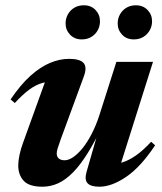

<svg xmlns="http://www.w3.org/2000/svg" viewBox="-20 -693 613 726"><path d="M307 -42 362.5 -235 371.5 -226.5Q341 -161.5 312.5 -115.5Q284 -69.5 256.2 -41.2Q228.5 -13 200 0Q171.5 13 140.5 13Q90 13 69.5 -9.5Q49 -32 49 -67.5Q49 -85 53.8 -107.5Q58.5 -130 68 -155.5L163.5 -420L189.5 -384Q163 -386 139 -379Q115 -372 90.5 -354Q66 -336 36 -303.5L20 -317Q57.5 -372.5 95 -406.2Q132.5 -440 169.2 -455.2Q206 -470.5 241 -470.5Q282 -470.5 296 -454.8Q310 -439 297 -404L209 -164.5Q201.5 -144 198 -132.2Q194.5 -120.5 194.5 -112.5Q194.5 -100.5 202.2 -93.8Q210 -87 224.5 -87Q239.5 -87 256.8 -98.8Q274 -110.5 291.8 -132.2Q309.5 -154 326 -185.5Q342.5 -217 355.5 -256.5L420 -459H558.5L426 -39.5L399 -72Q420 -72 443.5 -79.2Q467 -86.5 493.8 -105Q520.5 -123.5 551.5 -157L566.5 -143.5Q511.5 -61 456.8 -24Q402 13 356 13Q323.5 13 311.2 0Q299 -13 307 -42ZM289 -544Q262 -544 245 -561.8Q228 -579.5 228 -604.5Q228 -623 236.8 -638.8Q245.5 -654.5 261 -663.8Q276.5 -673 297 -673Q324.5 -673 341.2 -655.2Q358 -637.5 358 -612.5Q358 -594 349.5 -578.5Q341 -563 325.5 -553.5Q310 -544 289 -544ZM486 -544Q458.5 -544 441.8 -561.8Q425 -579.5 425 -604.5Q425 -623 433.8 -638.8Q442.5 -654.5 458 -663.8Q473.5 -673 494 -673Q521 -673 538 -655.2Q555 -637.5 555 -612.5Q555 -594 546.2 -578.5Q537.5 -563 522.2 -553.5Q507 -544 486 -544Z"/></svg>

Font: Newsreader 36pt
Style: Bold Italic
Weight: 700
Italic angle: -17°
Designer: Hugues Gentile
Foundry: Production Type
Version: Version 1.003